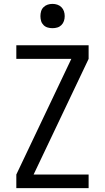

<svg xmlns="http://www.w3.org/2000/svg" viewBox="-20 -968 540 988"><path d="M64 0V-70L347 -665H64V-735H436V-665L153 -70H436V0ZM250 -823Q237 -823 225 -826.5Q213 -830 204 -839Q195 -848 191.5 -860Q188 -872 188 -885Q188 -898 191.5 -910Q195 -922 204 -931Q213 -940 225 -944Q237 -948 250 -948Q263 -948 275 -944Q287 -940 296 -931Q305 -922 309 -910Q313 -898 313 -885Q313 -872 309 -860Q305 -848 296 -839Q287 -830 275 -826.5Q263 -823 250 -823Z"/></svg>

Font: Moesevka
Style: Regular
Weight: 400
Monospace: yes
Designer: Belleve Invis
Foundry: Belleve Invis
Version: Version 32.5.0; ttfautohint (v1.8.4)